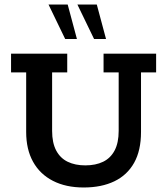

<svg xmlns="http://www.w3.org/2000/svg" viewBox="-20 -821 741 851"><path d="M351 10Q272 10 214.5 -19.5Q157 -49 126.5 -104Q96 -159 96 -236V-500H29V-583H278V-500H211V-241Q211 -188 229 -154Q247 -120 280 -104Q313 -88 358 -88Q404 -88 437 -104Q470 -120 488 -154Q506 -188 506 -241V-500H439V-583H672V-500H605V-236Q605 -154 574.5 -99.5Q544 -45 487 -17.5Q430 10 351 10ZM397 -648 323 -801H409L450 -648ZM269 -648 195 -801H280L321 -648Z"/></svg>

Font: Rokkitt SemiBold
Style: Regular
Weight: 600
Designer: Vernon Adams
Foundry: Vernon Adams
Version: Version 3.103